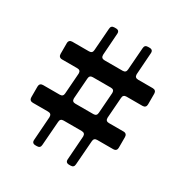

<svg xmlns="http://www.w3.org/2000/svg" viewBox="-170 -864 949 994"><g transform="rotate(30 305.0 -366.5)"><path d="M579 -539V-475Q579 -465 573.5 -459.5Q568 -454 558 -454H462Q442 -454 441 -434L432 -312V-309Q432 -290 452 -290H539Q549 -290 554.5 -284.5Q560 -279 560 -269V-205Q560 -195 554.5 -189.5Q549 -184 539 -184H443Q423 -184 422 -164L411 -20Q410 0 390 0H381Q359 0 361 -22L371 -162V-164Q371 -184 350 -184H242Q222 -184 221 -164L210 -20Q209 0 189 0H180Q158 0 160 -22L170 -162V-164Q170 -184 149 -184H58Q48 -184 42.5 -189.5Q37 -195 37 -205V-269Q37 -279 42.5 -284.5Q48 -290 58 -290H158Q178 -290 179 -310L188 -432V-435Q188 -454 168 -454H77Q67 -454 61.5 -459.5Q56 -465 56 -475V-539Q56 -549 61.5 -554.5Q67 -560 77 -560H177Q197 -560 198 -580L208 -713Q209 -733 229 -733H238Q260 -733 258 -711L249 -582V-580Q249 -560 270 -560H378Q398 -560 399 -580L409 -713Q410 -733 430 -733H439Q461 -733 459 -711L450 -582V-580Q450 -560 471 -560H558Q568 -560 573.5 -554.5Q579 -549 579 -539ZM231 -309Q231 -290 251 -290H359Q379 -290 380 -310L389 -432V-435Q389 -454 369 -454H261Q241 -454 240 -434L231 -312Z"/></g></svg>

Font: Shippori Antique B1
Style: Regular
Weight: 400
Designer: FONTDASU
Foundry: FONTDASU / Google Inc. / but / Adobe
Version: Version 2.001